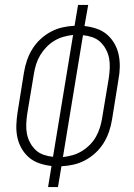

<svg xmlns="http://www.w3.org/2000/svg" viewBox="-20 -755 540 775"><path d="M174 0 188 -85Q162 -88 138.5 -96Q115 -104 97 -119.5Q79 -135 67 -156Q55 -177 50 -201Q45 -225 46 -250.5Q47 -276 51 -302L77 -464Q81 -488 89 -511.5Q97 -535 110.5 -557Q124 -579 143.5 -597Q163 -615 185.5 -627Q208 -639 232.5 -644.5Q257 -650 281 -651L295 -735H336L321 -650Q347 -647 370.5 -639Q394 -631 412 -615.5Q430 -600 442 -579Q454 -558 459 -534Q464 -510 463.5 -484.5Q463 -459 458 -433L432 -271Q428 -247 420 -223.5Q412 -200 398.5 -178Q385 -156 365.5 -138Q346 -120 323.5 -108Q301 -96 276.5 -90.5Q252 -85 228 -84L214 0ZM194 -122 275 -614Q256 -612 236.5 -606.5Q217 -601 199.5 -590.5Q182 -580 167.5 -565Q153 -550 142.5 -532.5Q132 -515 126 -496Q120 -477 117 -458L90 -296Q87 -276 86 -255.5Q85 -235 88.5 -216Q92 -197 101 -180Q110 -163 123.5 -150Q137 -137 155.5 -130.5Q174 -124 194 -122ZM234 -121Q253 -123 272.5 -128.5Q292 -134 309.5 -144.5Q327 -155 342 -170Q357 -185 367 -202.5Q377 -220 383 -239Q389 -258 392 -277L419 -439Q422 -459 423 -479.5Q424 -500 420.5 -519Q417 -538 408 -555Q399 -572 385.5 -585Q372 -598 353.5 -604.5Q335 -611 315 -613Z"/></svg>

Font: Iosevka SS04 Extralight
Style: Italic
Weight: 200
Italic angle: -9°
Monospace: yes
Designer: Belleve Invis
Foundry: Belleve Invis
Version: Version 19.0.0; ttfautohint (v1.8.4)